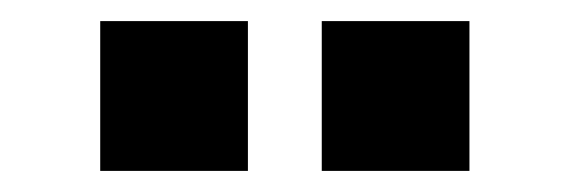

<svg xmlns="http://www.w3.org/2000/svg" viewBox="-20 -760 540 182"><path d="M75 -598V-740H215V-598ZM285 -598V-740H425V-598Z"/></svg>

Font: Oxanium ExtraBold
Style: Regular
Weight: 800
Designer: Severin Meyer
Version: Version 2.000